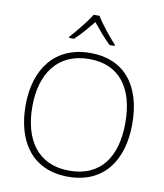

<svg xmlns="http://www.w3.org/2000/svg" viewBox="-101 -1030 960 1122"><g transform="rotate(10 379.5 -469.0)"><path d="M398 -948H363C338 -906 282 -838 245 -797V-790H274C311 -824 351 -871 380 -908C410 -871 449 -824 485 -790H515V-797C477 -838 422 -906 398 -948ZM696 -358C696 -588 584 -725 384 -725C175 -725 63 -575 63 -359C63 -142 168 10 379 10C591 10 696 -142 696 -358ZM103 -359C103 -552 195 -689 384 -689C560 -689 655 -567 655 -358C655 -160 569 -26 380 -26C192 -26 103 -163 103 -359Z"/></g></svg>

Font: Noto Sans Telugu ExtraLight
Style: Regular
Weight: 200
Designer: Jelle Bosma - Monotype Design Team
Foundry: Monotype Imaging Inc.
Version: Version 2.005